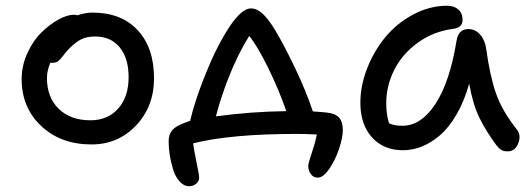

<svg xmlns="http://www.w3.org/2000/svg" viewBox="-20 -516 1839 667"><path d="M297.9 -14.2Q191.4 -14.2 123.3 -78.1Q55.2 -142.1 55.2 -241.2Q55.2 -288.1 75 -331.3Q94.7 -374.5 123.5 -402.8Q152.3 -431.2 182.9 -448Q213.4 -464.8 236.8 -464.8Q243.2 -464.8 249 -462.9Q275.9 -472.2 301.8 -472.2Q401.4 -472.2 458.3 -411.1Q515.1 -350.1 515.1 -244.1Q515.1 -146 452.6 -80.1Q390.1 -14.2 297.9 -14.2ZM143.1 -245.1Q143.1 -177.7 184.1 -137.9Q225.1 -98.1 293.9 -98.1Q354.5 -98.1 390.6 -138.9Q426.8 -179.7 426.8 -248Q426.8 -314 395.8 -351.6Q364.7 -389.2 311 -389.2Q281.7 -389.2 262.5 -379.6Q243.2 -370.1 222.2 -349.1Q211.9 -338.9 200.2 -323.5Q188.5 -308.1 181.2 -303Q173.8 -297.9 161.1 -297.9H154.8Q143.1 -270 143.1 -245.1Z M1084 101.1Q1068.8 101.1 1059.8 88.6Q1050.8 76.2 1050.8 60.1Q1050.8 51.3 1063.5 13.7Q1076.2 -23.9 1080.6 -48.8Q1042.5 -50.8 1011.7 -50.8Q782.2 -50.8 650.9 -18.1Q653.8 4.9 662.8 48.3Q671.9 91.8 671.9 101.1Q671.9 113.3 661.6 122.1Q651.4 130.9 636.7 130.9Q618.2 130.9 602.8 113Q587.4 95.2 580.6 69.8Q565.9 22 565.9 -25.9Q565.9 -50.3 579.1 -64.7Q592.3 -79.1 623 -89.8Q634.8 -94.7 640.6 -96.2Q665 -199.2 725.6 -331.1Q802.2 -486.8 851.6 -486.8Q872.1 -486.8 891.8 -469Q911.6 -451.2 936 -411.1Q968.8 -356 1006.3 -277.1Q1043.9 -198.2 1066.9 -128.9Q1098.1 -127 1114.7 -125Q1144.5 -122.1 1157.7 -107.7Q1170.9 -93.3 1170.9 -64Q1170.9 -38.1 1158 0.7Q1145 39.6 1124 70.3Q1103 101.1 1084 101.1ZM772.9 -243.2Q746.6 -175.3 730 -111.8Q852.1 -128.4 974.6 -129.9Q949.2 -203.6 911.6 -280.3Q874 -356.9 845.7 -391.1Q805.2 -326.2 772.9 -243.2Z M1379.9 5.9Q1312 5.9 1272 -39.1Q1231.9 -84 1231.9 -159.2Q1231.9 -218.3 1255.6 -278.8Q1279.3 -339.4 1319.1 -387.5Q1358.9 -435.5 1415.8 -465.8Q1472.7 -496.1 1533.7 -496.1Q1557.1 -496.1 1572 -483.2Q1586.9 -470.2 1586.9 -446.8Q1586.9 -420.4 1555.7 -416Q1486.3 -407.2 1432.1 -368.2Q1377.9 -329.1 1349.9 -273.7Q1321.8 -218.3 1321.8 -157.2Q1321.8 -117.7 1331.5 -87.9Q1348.6 -79.1 1377.9 -79.1Q1443.4 -79.1 1493.2 -155.8Q1543 -232.4 1565.9 -374Q1572.3 -415 1606.9 -415Q1630.9 -415 1647.7 -396.2Q1664.6 -377.4 1668.9 -347.2Q1682.1 -251 1703.4 -190.7Q1724.6 -130.4 1774.9 -66.9Q1791.5 -46.9 1780.5 -18.6Q1769.5 9.8 1743.7 9.8Q1729.5 9.8 1721.2 4.6Q1712.9 -0.5 1704.6 -11.2Q1667.5 -61.5 1645.3 -107.2Q1623 -152.8 1609.9 -225.1Q1592.8 -164.6 1566.2 -118.7Q1539.6 -72.8 1508.8 -46.4Q1478 -20 1445.8 -7.1Q1413.6 5.9 1379.9 5.9Z"/></svg>

Font: Shantell Sans Irregular
Style: Regular
Weight: 400
Designer: Stephen Nixon, Anya Danilova, Shantell Martin
Foundry: Arrow Type
Version: Version 1.006;[9816181b4]